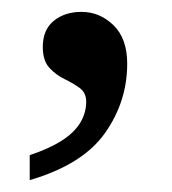

<svg xmlns="http://www.w3.org/2000/svg" viewBox="-20 -149 290 323"><path d="M30 154V112Q63 101 84 87.5Q105 74 115 57.5Q125 41 125 22Q125 7 114 -1Q103 -9 88.5 -16Q74 -23 63 -35Q52 -47 52 -70Q52 -99 70.5 -114Q89 -129 117 -129Q148 -129 171 -106.5Q194 -84 194 -42Q194 22 156.5 75Q119 128 30 154Z"/></svg>

Font: Noto Serif Khmer
Style: Regular
Weight: 400
Designer: Danh Hong and the Monotype Design Team
Foundry: Monotype Imaging Inc.
Version: Version 2.003